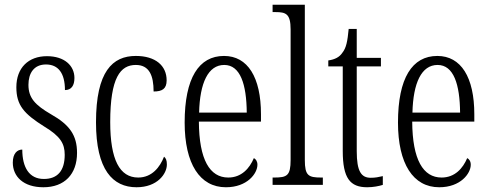

<svg xmlns="http://www.w3.org/2000/svg" viewBox="-20 -780 2061 810"><path d="M163 10C252 10 305 -45 305 -135C305 -208 275 -253 195 -298C128 -337 100 -367 100 -422C100 -471 123 -508 174 -508C226 -508 254 -471 254 -400C281 -400 294 -419 294 -451C294 -503 252 -543 178 -543C100 -543 49 -494 49 -412C49 -336 81 -300 167 -246C235 -205 253 -174 253 -127C253 -60 223 -25 165 -25C103 -25 74 -74 74 -149C53 -149 34 -133 34 -94C34 -36 78 10 163 10Z M556 10C644 10 684 -47 684 -86C684 -103 680 -113 672 -119C655 -75 621 -31 563 -31C485 -31 445 -106 445 -265C445 -453 488 -506 553 -506C610 -506 628 -461 628 -394C664 -394 683 -405 683 -441C683 -503 636 -544 553 -544C455 -544 385 -479 385 -264C385 -63 456 10 556 10Z M933 10C1023 10 1066 -48 1066 -85C1066 -100 1059 -109 1051 -113C1033 -70 999 -31 943 -31C865 -31 820 -106 819 -267H1081V-298C1081 -454 1025 -544 925 -544C819 -544 759 -451 759 -263C759 -89 823 10 933 10ZM1021 -305H820C823 -430 858 -506 926 -506C994 -506 1020 -424 1021 -305Z M1130 0H1342V-31H1335C1281 -31 1266 -39 1266 -105V-760H1130V-729H1142C1186 -729 1206 -722 1206 -656V-105C1206 -39 1191 -31 1137 -31H1130Z M1529 10C1555 10 1579 5 1595 0V-37C1577 -33 1564 -30 1544 -30C1504 -30 1485 -57 1485 -142V-500H1587V-536H1485V-658H1451C1446 -606 1441 -578 1424 -557C1412 -539 1393 -529 1365 -525V-500H1426V-143C1426 -28 1457 10 1529 10Z M1833 10C1923 10 1966 -48 1966 -85C1966 -100 1959 -109 1951 -113C1933 -70 1899 -31 1843 -31C1765 -31 1720 -106 1719 -267H1981V-298C1981 -454 1925 -544 1825 -544C1719 -544 1659 -451 1659 -263C1659 -89 1723 10 1833 10ZM1921 -305H1720C1723 -430 1758 -506 1826 -506C1894 -506 1920 -424 1921 -305Z"/></svg>

Font: Noto Serif Tamil ExtraCondensed Light
Style: Italic
Weight: 300
Width: 2
Italic angle: -12°
Designer: Indian Type Foundry, Tom Grace, and the Monotype Design Team
Foundry: Monotype Imaging Inc.
Version: Version 2.003